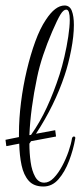

<svg xmlns="http://www.w3.org/2000/svg" viewBox="-54 -676 294 699"><path d="M104 3Q69 3 50.5 -18Q32 -39 24.5 -74.5Q17 -110 16 -153L-31 -144L-34 -167L15 -177Q15 -182 15 -189Q15 -244 22.5 -303.5Q30 -363 43.5 -420Q57 -477 74.5 -525Q92 -573 113 -604Q147 -656 181 -656Q200 -656 207.5 -636.5Q215 -617 215 -585Q215 -545 205 -493.5Q195 -442 181 -401Q145 -293 77 -189L147 -202L150 -179L59 -162Q56 -157 53 -153Q53 -119 57.5 -86.5Q62 -54 74 -32.5Q86 -11 107 -11Q125 -11 141.5 -28Q158 -45 172 -71Q186 -97 195.5 -124.5Q205 -152 208 -172Q210 -179 215 -179Q221 -179 220 -172Q213 -131 197.5 -90.5Q182 -50 159 -23.5Q136 3 104 3ZM81 -394Q69 -337 62 -284.5Q55 -232 53 -184L59 -185Q91 -230 116.5 -285Q142 -340 163 -405Q172 -433 180.5 -469.5Q189 -506 194.5 -542.5Q200 -579 200 -604Q200 -621 197 -631Q194 -641 187 -641Q177 -641 166 -623Q155 -605 136 -561Q117 -517 103 -475Q89 -433 81 -394Z"/></svg>

Font: Updock
Style: Regular
Weight: 400
Designer: Robert E. Leuschke
Foundry: Robert E. Leuschke
Version: Version 1.010; ttfautohint (v1.8.4.7-5d5b)